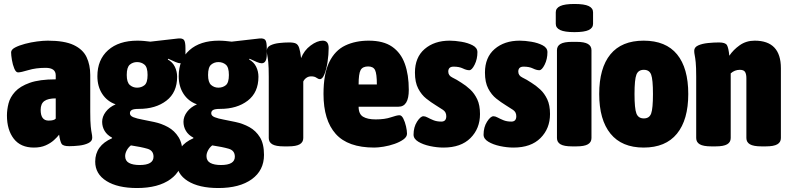

<svg xmlns="http://www.w3.org/2000/svg" viewBox="-20 -736 3985 968"><path d="M151 8Q84 8 49.5 -36.5Q15 -81 15 -154Q15 -183 23 -214.5Q31 -246 56 -273.5Q81 -301 130 -318.5Q179 -336 261 -336V-356Q261 -394 210 -394Q161 -394 123 -382.5Q85 -371 71 -371Q60 -371 52 -390.5Q44 -410 40 -434Q36 -458 36 -472Q36 -486 56 -496.5Q76 -507 106 -515Q136 -523 167 -527Q198 -531 221 -531Q305 -531 351.5 -509Q398 -487 416.5 -448Q435 -409 435 -358V-172Q435 -123 437.5 -99Q440 -75 442.5 -63.5Q445 -52 445 -41Q445 -24 425.5 -14.5Q406 -5 379 -2Q352 1 329 1Q298 1 290.5 -11Q283 -23 278 -57Q269 -45 252 -29.5Q235 -14 210 -3Q185 8 151 8ZM225 -128Q253 -128 261 -138V-240Q222 -240 203.5 -226.5Q185 -213 185 -182Q185 -128 225 -128Z M671 212Q573 212 516.5 176.5Q460 141 460 79Q460 -2 545 -39V-42Q520 -55 507.5 -76Q495 -97 495 -122Q495 -148 513 -172Q531 -196 563 -210Q520 -225 495.5 -262.5Q471 -300 471 -352Q471 -435 525 -483Q579 -531 673 -531Q690 -531 706 -529.5Q722 -528 738 -526L878 -542Q900 -544 907.5 -534.5Q915 -525 915 -493V-462Q915 -417 889 -417Q880 -417 864.5 -423.5Q849 -430 828 -440L826 -436Q850 -423 861.5 -399.5Q873 -376 873 -349Q873 -270 819 -228.5Q765 -187 680 -187Q654 -187 644.5 -181.5Q635 -176 635 -165Q635 -152 652.5 -145Q670 -138 698 -133Q726 -128 757 -121Q795 -113 827.5 -95Q860 -77 880.5 -44Q901 -11 901 45Q901 123 839.5 167.5Q778 212 671 212ZM671 -294Q693 -294 708.5 -306.5Q724 -319 724 -358Q724 -397 708.5 -410Q693 -423 671 -423Q650 -423 634.5 -410Q619 -397 619 -358Q619 -321 634.5 -307.5Q650 -294 671 -294ZM684 96Q754 96 754 54Q754 23 723.5 14Q693 5 640 -3Q627 7 619 22Q611 37 611 51Q611 75 630.5 85.5Q650 96 684 96Z M1081 212Q983 212 926.5 176.5Q870 141 870 79Q870 -2 955 -39V-42Q930 -55 917.5 -76Q905 -97 905 -122Q905 -148 923 -172Q941 -196 973 -210Q930 -225 905.5 -262.5Q881 -300 881 -352Q881 -435 935 -483Q989 -531 1083 -531Q1100 -531 1116 -529.5Q1132 -528 1148 -526L1288 -542Q1310 -544 1317.5 -534.5Q1325 -525 1325 -493V-462Q1325 -417 1299 -417Q1290 -417 1274.5 -423.5Q1259 -430 1238 -440L1236 -436Q1260 -423 1271.5 -399.5Q1283 -376 1283 -349Q1283 -270 1229 -228.5Q1175 -187 1090 -187Q1064 -187 1054.5 -181.5Q1045 -176 1045 -165Q1045 -152 1062.5 -145Q1080 -138 1108 -133Q1136 -128 1167 -121Q1205 -113 1237.5 -95Q1270 -77 1290.5 -44Q1311 -11 1311 45Q1311 123 1249.5 167.5Q1188 212 1081 212ZM1081 -294Q1103 -294 1118.5 -306.5Q1134 -319 1134 -358Q1134 -397 1118.5 -410Q1103 -423 1081 -423Q1060 -423 1044.5 -410Q1029 -397 1029 -358Q1029 -321 1044.5 -307.5Q1060 -294 1081 -294ZM1094 96Q1164 96 1164 54Q1164 23 1133.5 14Q1103 5 1050 -3Q1037 7 1029 22Q1021 37 1021 51Q1021 75 1040.5 85.5Q1060 96 1094 96Z M1411 2Q1371 2 1353 -8.5Q1335 -19 1335 -40V-349Q1335 -398 1332.5 -422Q1330 -446 1327.5 -457.5Q1325 -469 1325 -480Q1325 -498 1343 -507Q1361 -516 1387 -519Q1413 -522 1438 -522Q1461 -522 1472 -516.5Q1483 -511 1488.5 -494Q1494 -477 1498 -443Q1513 -482 1546 -506.5Q1579 -531 1607 -531Q1637 -531 1637 -494Q1637 -461 1631.5 -424.5Q1626 -388 1616 -362.5Q1606 -337 1593 -337Q1585 -337 1575.5 -344Q1566 -351 1549 -351Q1535 -351 1524.5 -343.5Q1514 -336 1509 -325V-40Q1509 -19 1491 -8.5Q1473 2 1433 2Z M1867 8Q1734 8 1672.5 -61Q1611 -130 1611 -262Q1611 -364 1640 -423Q1669 -482 1720.5 -506.5Q1772 -531 1839 -531Q1913 -531 1957 -500.5Q2001 -470 2021 -414.5Q2041 -359 2041 -283Q2041 -198 1989 -198H1788Q1788 -161 1810.5 -147.5Q1833 -134 1874 -134Q1920 -134 1950.5 -144.5Q1981 -155 1994 -155Q2005 -155 2013.5 -138Q2022 -121 2027 -99Q2032 -77 2032 -62Q2032 -46 2014 -33Q1996 -20 1969 -10.5Q1942 -1 1914 3.5Q1886 8 1867 8ZM1788 -310H1880Q1880 -364 1871 -382.5Q1862 -401 1836 -401Q1808 -401 1798 -382.5Q1788 -364 1788 -310Z M2216 8Q2183 8 2148 0.5Q2113 -7 2089 -21.5Q2065 -36 2065 -57Q2065 -95 2082.5 -122.5Q2100 -150 2115 -150Q2124 -150 2136 -143.5Q2148 -137 2165 -130Q2182 -123 2205 -123Q2230 -123 2230 -150Q2230 -171 2213.5 -182Q2197 -193 2176 -206Q2153 -220 2129 -239Q2105 -258 2088.5 -289.5Q2072 -321 2072 -370Q2072 -447 2121 -489Q2170 -531 2247 -531Q2274 -531 2306.5 -525.5Q2339 -520 2363 -507.5Q2387 -495 2387 -473Q2387 -438 2373 -410Q2359 -382 2346 -382Q2332 -382 2313.5 -391Q2295 -400 2267 -400Q2240 -400 2240 -375Q2240 -355 2261 -345Q2282 -335 2306 -319Q2329 -305 2350.5 -285Q2372 -265 2386 -235.5Q2400 -206 2400 -161Q2400 -88 2352 -40Q2304 8 2216 8Z M2569 8Q2536 8 2501 0.5Q2466 -7 2442 -21.5Q2418 -36 2418 -57Q2418 -95 2435.5 -122.5Q2453 -150 2468 -150Q2477 -150 2489 -143.5Q2501 -137 2518 -130Q2535 -123 2558 -123Q2583 -123 2583 -150Q2583 -171 2566.5 -182Q2550 -193 2529 -206Q2506 -220 2482 -239Q2458 -258 2441.5 -289.5Q2425 -321 2425 -370Q2425 -447 2474 -489Q2523 -531 2600 -531Q2627 -531 2659.5 -525.5Q2692 -520 2716 -507.5Q2740 -495 2740 -473Q2740 -438 2726 -410Q2712 -382 2699 -382Q2685 -382 2666.5 -391Q2648 -400 2620 -400Q2593 -400 2593 -375Q2593 -355 2614 -345Q2635 -335 2659 -319Q2682 -305 2703.5 -285Q2725 -265 2739 -235.5Q2753 -206 2753 -161Q2753 -88 2705 -40Q2657 8 2569 8Z M2864 2Q2824 2 2806 -8.5Q2788 -19 2788 -40V-483Q2788 -504 2806 -514.5Q2824 -525 2864 -525H2886Q2926 -525 2944 -514.5Q2962 -504 2962 -483V-40Q2962 -19 2944 -8.5Q2926 2 2886 2ZM2876 -574Q2827 -574 2804.5 -584.5Q2782 -595 2782 -616V-674Q2782 -695 2804.5 -705.5Q2827 -716 2876 -716Q2926 -716 2948 -705.5Q2970 -695 2970 -674V-616Q2970 -595 2948 -584.5Q2926 -574 2876 -574Z M3225 8Q3115 8 3058 -62Q3001 -132 3001 -262Q3001 -393 3057.5 -462Q3114 -531 3225 -531Q3337 -531 3393.5 -462Q3450 -393 3450 -262Q3450 -132 3393 -62Q3336 8 3225 8ZM3226 -139Q3254 -139 3263 -164Q3272 -189 3272 -262Q3272 -335 3263 -359.5Q3254 -384 3226 -384Q3198 -384 3188.5 -359.5Q3179 -335 3179 -262Q3179 -189 3188.5 -164Q3198 -139 3226 -139Z M3566 2Q3526 2 3508 -8.5Q3490 -19 3490 -40V-349Q3490 -398 3487.5 -422Q3485 -446 3482.5 -457.5Q3480 -469 3480 -480Q3480 -498 3500 -507Q3520 -516 3549 -519Q3578 -522 3605 -522Q3637 -522 3645 -508.5Q3653 -495 3657 -455Q3677 -485 3709.5 -508Q3742 -531 3785 -531Q3917 -531 3917 -392V-40Q3917 -19 3899 -8.5Q3881 2 3841 2H3819Q3779 2 3761 -8.5Q3743 -19 3743 -40V-342Q3743 -362 3736.5 -373Q3730 -384 3710 -384Q3684 -384 3664 -366V-40Q3664 -19 3646 -8.5Q3628 2 3588 2Z"/></svg>

Font: Asap Condensed Black
Style: Regular
Weight: 900
Width: 3
Designer: Pablo Cosgaya
Foundry: Omnibus-Type
Version: Version 3.001; ttfautohint (v1.8.4.7-5d5b)